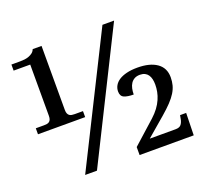

<svg xmlns="http://www.w3.org/2000/svg" viewBox="-123 -867 1087 1014"><g transform="rotate(-20 420.0 -359.5)"><path d="M29.3 -287.1V-320.8H75.7Q84.5 -320.8 91.8 -322Q99.1 -323.2 104.7 -327.1Q110.4 -331.1 113.5 -338.6Q116.7 -346.2 116.7 -358.9V-647H23.4V-681.2H73.7Q85 -681.2 97.7 -682.6Q110.4 -684.1 122.1 -688.5Q133.8 -692.9 143.1 -700.2Q152.3 -707.5 156.7 -719.2H206.5V-358.9Q206.5 -346.2 210 -338.6Q213.4 -331.1 219 -327.1Q224.6 -323.2 232.2 -322Q239.7 -320.8 248.5 -320.8H294.4V-287.1ZM256.3 0H189.9L546.9 -713.9H612.3ZM791 -330.6Q791 -307.1 785.6 -286.6Q780.3 -266.1 767.6 -245.6Q754.9 -225.1 734.1 -203.1Q713.4 -181.2 682.1 -154.3L576.2 -63.5H721.2Q744.1 -63.5 753.2 -75.7Q762.2 -87.9 765.1 -104.5L769 -125.5H803.2L800.3 -0.5H496.1V-45.4L623 -159.2Q645 -179.2 660.2 -199.7Q675.3 -220.2 684.3 -241Q693.4 -261.7 697.3 -282.2Q701.2 -302.7 701.2 -322.3Q701.2 -338.9 698 -352.8Q694.8 -366.7 687.7 -377Q680.7 -387.2 669.4 -392.8Q658.2 -398.4 642.1 -398.4Q624 -398.4 611.3 -391.4Q598.6 -384.3 590.8 -372.3Q583 -360.4 579.6 -344.5Q576.2 -328.6 576.2 -311.5Q542.5 -311.5 523.2 -319.8Q503.9 -328.1 503.9 -354.5Q503.9 -372.6 512.7 -387.9Q521.5 -403.3 538.8 -414.6Q556.2 -425.8 582 -432.1Q607.9 -438.5 642.1 -438.5Q711.9 -438.5 751.5 -410.9Q791 -383.3 791 -330.6Z"/></g></svg>

Font: Droid-TTFautohint Serif
Style: Regular
Weight: 400
Foundry: Ascender Corporation
Version: Version 1.00; ttfautohint (v1.00rc1.4-1a1c-dirty) -l 8 -r 50